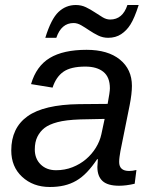

<svg xmlns="http://www.w3.org/2000/svg" viewBox="-20 -737 596 767"><path d="M456 5Q410 5 389.5 -14Q369 -33 369 -70L371 -101H368Q348 -71 327.5 -49.5Q307 -28 284.5 -15Q262 -2 236 4Q210 10 179 10Q112 10 68 -31Q25 -71 25 -136Q25 -226 90 -272.5Q155 -319 296 -321L410 -322Q419 -370 419 -384Q419 -429 393 -450Q367 -471 321 -471Q263 -471 233.5 -450.5Q204 -430 190 -387L104 -401Q125 -473 179 -505.5Q233 -538 326 -538Q411 -538 459 -499Q507 -460 507 -394Q507 -363 498 -317L461 -133Q459 -121 457.5 -110.5Q456 -100 456 -90Q456 -54 496 -54Q510 -54 525 -58L518 -3Q484 5 456 5ZM398 -262 301 -260Q243 -258 209.5 -249Q176 -240 158 -226Q140 -212 129.5 -191Q119 -170 119 -140Q119 -103 142.5 -80Q166 -57 204 -57Q239 -57 269.5 -69Q300 -81 323.5 -101Q347 -121 363 -147Q379 -173 385 -201ZM412 -586Q391 -586 372.5 -595Q354 -604 337 -615.5Q320 -627 304.5 -636Q289 -645 274 -645Q225 -645 205 -586H161Q184 -661 213.5 -689Q243 -717 283 -717Q305 -717 323.5 -708Q342 -699 358.5 -688Q375 -677 390 -668Q405 -659 420 -659Q470 -659 489 -717H534Q517 -664 501 -639Q486 -615 464 -600.5Q442 -586 412 -586Z"/></svg>

Font: Libra Sans Modern
Style: Italic
Weight: 400
Italic angle: -12°
Foundry: Stefan Peev, Context Ltd
Version: Version 1.000